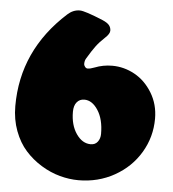

<svg xmlns="http://www.w3.org/2000/svg" viewBox="-51 -718 717 795"><g transform="rotate(5 307.5 -320.5)"><path d="M17.1 -253.4Q17.1 -485.8 198.2 -649.9Q221.2 -670.9 249 -670.9Q270 -670.9 346.2 -639.2Q366.7 -630.4 374.3 -620.6Q381.8 -610.8 381.8 -598.6Q381.8 -585.4 363.8 -568.8Q340.8 -547.4 326.9 -528.8Q313 -510.3 292 -475.1Q286.1 -465.8 286.1 -452.6Q286.1 -445.8 291 -439.9Q295.9 -434.1 301.8 -434.1Q312.5 -434.1 330.1 -440.9Q364.7 -454.6 402.8 -454.6Q451.7 -454.6 495.8 -430.4Q540 -406.2 569.1 -358.6Q598.1 -311 598.1 -251.5Q598.1 -175.3 559.6 -110.6Q521 -45.9 453.4 -8.1Q385.7 29.8 304.2 29.8Q265.6 29.8 226.1 19Q186.5 8.3 148.7 -14.9Q110.8 -38.1 81.8 -70.6Q52.7 -103 34.9 -150.4Q17.1 -197.8 17.1 -253.4ZM256.8 -250.5Q256.8 -195.3 281.7 -159.2Q306.6 -123 341.8 -123Q360.4 -123 370.6 -136.5Q380.9 -149.9 380.9 -169.4Q380.9 -230 356.7 -267.3Q332.5 -304.7 299.8 -304.7Q280.3 -304.7 268.6 -290.5Q256.8 -276.4 256.8 -250.5Z"/></g></svg>

Font: Cooper* Black
Style: Regular
Weight: 900
Designer: Owen Earl
Foundry: indestructible type*
Version: Version 0.001